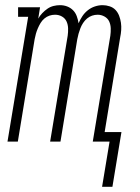

<svg xmlns="http://www.w3.org/2000/svg" viewBox="-20 -548 540 743"><path d="M375 175 404 0H339L407 -410Q409 -424 408.5 -438.5Q408 -453 402.5 -465Q397 -477 384.5 -484Q372 -491 358 -491Q347 -491 336.5 -487.5Q326 -484 317 -476.5Q308 -469 301.5 -459Q295 -449 291 -438.5Q287 -428 284 -417.5Q281 -407 279 -396L214 0H174L242 -410Q244 -424 243.5 -438.5Q243 -453 237.5 -465Q232 -477 220 -484Q208 -491 193 -491Q182 -491 171.5 -487.5Q161 -484 152 -476.5Q143 -469 137 -459Q131 -449 126.5 -438.5Q122 -428 119 -417.5Q116 -407 114 -396L49 0H9L89 -483H50V-520H135L128 -476Q134 -487 143.5 -497Q153 -507 164 -514.5Q175 -522 187.5 -525Q200 -528 212 -528Q227 -528 240 -523Q253 -518 262.5 -508.5Q272 -499 277 -485.5Q282 -472 284 -458Q290 -472 298.5 -485Q307 -498 319.5 -508Q332 -518 347 -523Q362 -528 377 -528Q391 -528 404.5 -523.5Q418 -519 427 -509.5Q436 -500 441 -487Q446 -474 448 -460Q450 -446 449 -431.5Q448 -417 445 -403L385 -37H450L415 175Z"/></svg>

Font: Iosevka Curly Slab Extralight
Style: Italic
Weight: 200
Italic angle: -9°
Monospace: yes
Designer: Belleve Invis
Foundry: Belleve Invis
Version: Version 22.1.2; ttfautohint (v1.8.4)